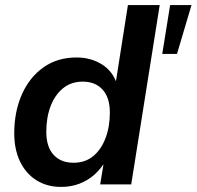

<svg xmlns="http://www.w3.org/2000/svg" viewBox="-20 -725 773 755"><path d="M220 10Q165 10 123.5 -16Q82 -42 59 -89.5Q36 -137 36 -201Q36 -285 65.5 -352.5Q95 -420 150 -459.5Q205 -499 281 -499Q337 -499 380.5 -472Q424 -445 441 -392L434 -393L483 -705H608L496 0H374L389 -92H395Q377 -61 351 -38Q325 -15 292 -2.5Q259 10 220 10ZM269 -85Q315 -85 346.5 -111Q378 -137 395 -182Q412 -227 412 -282Q412 -341 383.5 -372.5Q355 -404 305 -404Q260 -404 228 -378Q196 -352 179 -307.5Q162 -263 162 -207Q162 -148 190.5 -116.5Q219 -85 269 -85ZM618 -513 649 -705H733L676 -513Z"/></svg>

Font: Nunito Sans 12pt ExtraLight
Style: Italic
Weight: 200
Italic angle: -9°
Designer: Vernon Adams
Foundry: Vernon Adams
Version: Version 3.101;gftools[0.9.27]